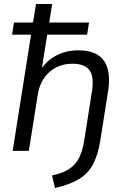

<svg xmlns="http://www.w3.org/2000/svg" viewBox="-20 -756 632 962"><path d="M255.6 185.9 240.6 123.1Q296.5 111.1 328.4 89.4Q360.4 67.7 377.3 32.7Q394.2 -2.3 402.3 -53.7L440.4 -296.7Q452.6 -372.4 428.1 -404.5Q403.6 -436.6 343.3 -436.6Q273.2 -436.6 226.7 -394.2Q180.2 -351.7 169.1 -281.1L124.5 0H43.5L135.6 -582.3H40.4L50.1 -643.2H145.4L160.5 -736H241.5L226.4 -643.2H426.1L416.4 -582.3H216.6L184.9 -383.2L170.5 -382.8Q200.5 -442.5 253.1 -473.1Q305.7 -503.8 373 -503.8Q465.5 -503.8 501.4 -450.8Q537.4 -397.9 521.4 -297.8L483.3 -56.8Q471.7 18 446.8 65.7Q421.8 113.4 376 141.3Q330.2 169.1 255.6 185.9Z"/></svg>

Font: Mulish ExtraLight
Style: Italic
Weight: 200
Italic angle: -9°
Designer: Vernon Adams
Foundry: Vernon Adams
Version: Version 3.603